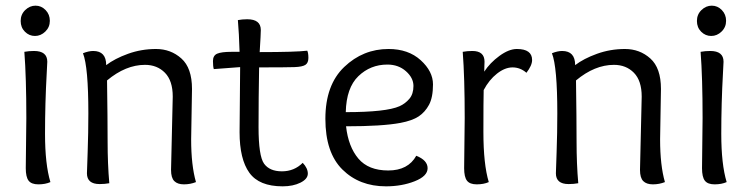

<svg xmlns="http://www.w3.org/2000/svg" viewBox="-20 -648 2641 678"><path d="M71 -54 73 -231Q73 -374 66 -465Q82 -468 100 -468Q147 -468 147 -430Q147 -425 145 -390Q139 -283 139 -175.5Q139 -68 158 -5Q140 3 115.5 3Q91 3 81 -10Q71 -23 71 -54ZM156 -574.5Q156 -552 140 -536.5Q124 -521 103.5 -521Q83 -521 68 -536Q53 -551 53 -574Q53 -597 69 -612.5Q85 -628 105.5 -628Q126 -628 141 -612.5Q156 -597 156 -574.5Z M584 -48 590 -307Q590 -363 562.5 -391Q535 -419 492 -419Q424 -419 358 -364Q360 -228 360 -148.5Q360 -69 366 -1Q350 2 332 2Q287 2 287 -36Q287 -40 289.5 -109.5Q292 -179 292 -248Q292 -412 273 -460Q293 -468 309 -468Q355 -468 355 -418Q385 -441 432 -458Q479 -475 531 -475Q583 -475 620.5 -441.5Q658 -408 658 -334L655 -156Q655 -64 672 -5Q652 3 629.5 3Q607 3 595.5 -8.5Q584 -20 584 -48Z M828 -411Q825 -411 735 -404Q732 -413 732 -432.5Q732 -452 747 -458.5Q762 -465 798 -465H826Q824 -532 820 -577Q835 -580 853 -580Q901 -580 901 -542Q901 -528 897 -464Q1024 -464 1065 -469Q1069 -461 1069 -443.5Q1069 -426 1058.5 -419Q1048 -412 1019.5 -411Q991 -410 895 -410Q893 -302 893 -199.5Q893 -97 912.5 -70Q932 -43 975.5 -43Q1019 -43 1049 -73Q1067 -54 1067 -35Q1067 -16 1041 -3Q1015 10 978 10Q895 10 860.5 -38Q826 -86 826 -181Q828 -362 828 -411Z M1352 -475Q1422 -475 1465.5 -435.5Q1509 -396 1509 -350Q1509 -304 1495 -278Q1481 -252 1458.5 -237Q1436 -222 1394 -214Q1330 -202 1202 -202Q1210 -130 1245.5 -88Q1281 -46 1351 -46Q1421 -46 1450 -98Q1490 -82 1490 -54Q1490 -26 1444.5 -8Q1399 10 1343 10Q1249 10 1189 -49.5Q1129 -109 1129 -228.5Q1129 -348 1195.5 -411.5Q1262 -475 1352 -475ZM1348 -420Q1288 -420 1245.5 -379Q1203 -338 1201 -252Q1344 -252 1391 -273Q1411 -282 1425.5 -299Q1440 -316 1440 -344.5Q1440 -373 1413.5 -396.5Q1387 -420 1348 -420Z M1619 -54 1621 -231Q1621 -374 1614 -465Q1630 -468 1648 -468Q1691 -468 1691 -430Q1691 -428 1690.5 -416.5Q1690 -405 1690 -395Q1710 -426 1743.5 -450.5Q1777 -475 1805 -475Q1859 -475 1859 -436Q1859 -417 1839 -391Q1817 -410 1790 -410Q1763 -410 1735 -388Q1707 -366 1688 -330Q1687 -296 1687 -182Q1687 -68 1706 -5Q1688 3 1663.5 3Q1639 3 1629 -10Q1619 -23 1619 -54Z M2240 -48 2246 -307Q2246 -363 2218.5 -391Q2191 -419 2148 -419Q2080 -419 2014 -364Q2016 -228 2016 -148.5Q2016 -69 2022 -1Q2006 2 1988 2Q1943 2 1943 -36Q1943 -40 1945.5 -109.5Q1948 -179 1948 -248Q1948 -412 1929 -460Q1949 -468 1965 -468Q2011 -468 2011 -418Q2041 -441 2088 -458Q2135 -475 2187 -475Q2239 -475 2276.5 -441.5Q2314 -408 2314 -334L2311 -156Q2311 -64 2328 -5Q2308 3 2285.5 3Q2263 3 2251.5 -8.5Q2240 -20 2240 -48Z M2459 -54 2461 -231Q2461 -374 2454 -465Q2470 -468 2488 -468Q2535 -468 2535 -430Q2535 -425 2533 -390Q2527 -283 2527 -175.5Q2527 -68 2546 -5Q2528 3 2503.5 3Q2479 3 2469 -10Q2459 -23 2459 -54ZM2544 -574.5Q2544 -552 2528 -536.5Q2512 -521 2491.5 -521Q2471 -521 2456 -536Q2441 -551 2441 -574Q2441 -597 2457 -612.5Q2473 -628 2493.5 -628Q2514 -628 2529 -612.5Q2544 -597 2544 -574.5Z"/></svg>

Font: Overlock Mod
Style: Regular
Weight: 400
Designer: Dario Muhafara
Foundry: Dario Manuel Muhafara
Version: Version 1.001